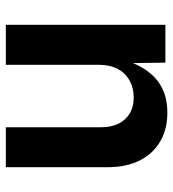

<svg xmlns="http://www.w3.org/2000/svg" viewBox="12 -605 593 657"><g transform="rotate(90 308.5 -276.5)"><path d="M201.7 -317.9V0H64.9V-545.9H194.3L196.3 -410.2H187Q209 -480 253.2 -516.4Q297.4 -552.7 365.2 -552.7Q421.9 -552.7 463.9 -528.3Q505.9 -503.9 529.1 -458Q552.2 -412.1 552.2 -347.2V0H415.5V-324.7Q415.5 -377.4 388.2 -407.5Q360.8 -437.5 313 -437.5Q280.8 -437.5 255.4 -423.3Q230 -409.2 215.8 -382.6Q201.7 -356 201.7 -317.9Z"/></g></svg>

Font: Inter
Style: 650
Weight: 650
Designer: Rasmus Andersson
Foundry: rsms
Version: Version 4.001;git-66647c0bb